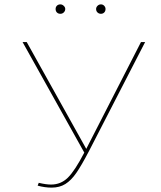

<svg xmlns="http://www.w3.org/2000/svg" viewBox="-20 -850 737 877"><path d="M643 -658 386 -159Q352 -94 328.5 -60Q305 -26 278.5 -9.5Q252 7 216 7Q185 7 152 -2L157 -15Q190 -7 213 -7Q258 -7 290 -38.5Q322 -70 365 -153L83 -658H102L374 -170L624 -658ZM234 -809Q234 -818 240 -824Q246 -830 256 -830Q264 -830 271 -823.5Q278 -817 278 -809Q278 -800 271.5 -793.5Q265 -787 256 -787Q246 -787 240 -793Q234 -799 234 -809ZM419 -809Q419 -817 425.5 -823.5Q432 -830 441 -830Q450 -830 456 -823.5Q462 -817 462 -809Q462 -799 456 -793Q450 -787 441 -787Q432 -787 425.5 -793Q419 -799 419 -809Z"/></svg>

Font: Ysabeau Thin
Style: Regular
Weight: 200
Designer: Christian Thalmann (Catharsis Fonts)
Version: Version 0.003